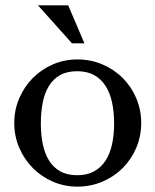

<svg xmlns="http://www.w3.org/2000/svg" viewBox="-20 -693 585 723"><path d="M271.5 -469.2Q321.8 -469.2 365.7 -450.4Q409.7 -431.6 442.1 -399.2Q474.6 -366.7 493.2 -323Q511.7 -279.3 511.7 -230Q511.7 -180.2 493.2 -136.5Q474.6 -92.8 442.1 -60.3Q409.7 -27.8 365.7 -9Q321.8 9.8 271.5 9.8Q222.2 9.8 179 -9Q135.7 -27.8 103.5 -60.3Q71.3 -92.8 52.5 -136.5Q33.7 -180.2 33.7 -230Q33.7 -279.3 52.5 -323Q71.3 -366.7 103.5 -399.2Q135.7 -431.6 179 -450.4Q222.2 -469.2 271.5 -469.2ZM270.5 -424.8Q232.4 -424.8 206.3 -410.2Q180.2 -395.5 164.1 -369.1Q147.9 -342.8 140.9 -306.6Q133.8 -270.5 133.8 -228Q133.8 -186 141.1 -150.4Q148.4 -114.7 164.6 -88.6Q180.7 -62.5 206.8 -47.9Q232.9 -33.2 270.5 -33.2Q308.1 -33.2 334.5 -47.9Q360.8 -62.5 377.7 -88.6Q394.5 -114.7 402.1 -150.4Q409.7 -186 409.7 -228Q409.7 -270.5 402.1 -306.6Q394.5 -342.8 377.7 -369.1Q360.8 -395.5 334.5 -410.2Q308.1 -424.8 270.5 -424.8ZM297.9 -529.8H251L123 -672.9H236.8Z"/></svg>

Font: Federo
Style: Regular
Weight: 400
Designer: Olexa M. Volochay | Cyreal.org
Foundry: Olexa M. Volochay | Cyreal.org
Version: Version 1.000